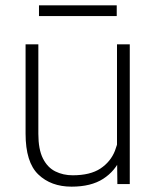

<svg xmlns="http://www.w3.org/2000/svg" viewBox="-20 -696 589 726"><path d="M422.4 -528.3H470.7V0H423.8L422.4 -122.1ZM459 -216.3Q459 -151.4 437.5 -100.3Q416 -49.3 370.1 -19.8Q324.2 9.8 250.5 9.8Q172.9 9.8 124.8 -36.4Q76.7 -82.5 76.7 -190.9V-528.3H125V-189.9Q125 -131.3 142.3 -96.9Q159.7 -62.5 189.2 -47.9Q218.8 -33.2 254.9 -33.2Q321.3 -33.2 359.9 -58.8Q398.4 -84.5 414.8 -126.2Q431.2 -168 431.2 -215.3ZM421.4 -635.3H127.4V-675.8H421.4Z"/></svg>

Font: Heebo ExtraLight
Style: Regular
Weight: 250
Designer: Oded Ezer
Foundry: Ezer Type House
Version: Version 3.100